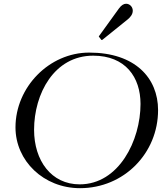

<svg xmlns="http://www.w3.org/2000/svg" viewBox="-20 -984 847 1004"><path d="M398.4 0C627.9 0 806.6 -182.6 806.6 -408.2C806.6 -575.7 687 -709 446.3 -709C237.3 -709 61 -528.3 61 -317.9C61 -142.6 208.5 0 398.4 0ZM396.5 -20C248.5 -20 158.2 -144 158.2 -305.2C158.2 -493.7 263.2 -692.9 467.3 -692.9C636.2 -692.9 714.8 -580.1 714.8 -440.4C714.8 -250 602.1 -20 396.5 -20ZM509.3 -776.4C510.3 -775.4 510.3 -774.9 512.7 -774.9C514.2 -774.9 514.6 -775.4 516.1 -776.4L647.5 -882.3C660.6 -893.1 674.3 -908.2 674.3 -928.2C674.3 -947.3 659.2 -964.4 639.2 -964.4C627.4 -964.4 614.7 -957 602.5 -940.4L498.5 -796.4C497.6 -795.4 496.6 -794.4 496.6 -793.5C496.6 -792.5 497.6 -791.5 498.5 -790.5Z"/></svg>

Font: Cardo
Style: Italic
Weight: 400
Designer: David J. Perry
Foundry: David J. Perry
Version: Version 0.99